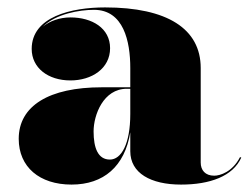

<svg xmlns="http://www.w3.org/2000/svg" viewBox="-20 -488 677 518"><path d="M254.5 -252.5C112.5 -252.5 30.5 -202.5 30.5 -113.5C30.5 -37.5 86.5 10 173 10C259.5 10 316.5 -39 331.5 -131V-80C331.5 -21 386.5 10 468.5 10C546.5 10 608.5 -12.5 631 -63L627.5 -64C607 -24 573.5 -14 558 -14C533.5 -14 521.5 -29 521.5 -49.5V-304.5C521.5 -410.5 431 -468 263.5 -468C172.5 -468 65.5 -443 65.5 -356C65.5 -305 109.5 -271 170 -271C227.5 -271 277 -303 277 -358C277 -412 228.5 -441 170 -441C141 -441 114.5 -431.5 95.5 -416C130.5 -450.5 194.5 -461.5 233.5 -461.5C313.5 -461.5 331.5 -376.5 331.5 -304.5V-252.5ZM276.5 -57.5C244.5 -57.5 232.5 -88.5 232.5 -133.5C232.5 -178 259 -248.5 322 -248.5H331.5V-180.5C331.5 -99 307 -57.5 276.5 -57.5Z"/></svg>

Font: Bodoni* 36pt Fatface
Style: Regular
Weight: 900
Version: Version 2.3